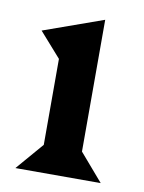

<svg xmlns="http://www.w3.org/2000/svg" viewBox="-64 -547 446 594"><g transform="rotate(10 159.0 -250.0)"><path d="M219 -500V-86L293 0H25L99 -86V-356L31 -433Z"/></g></svg>

Font: Bluu Next Cyrillic
Style: Bold
Weight: 700
Designer: Igor Stepanchenko
Foundry: Igor Stepanchenko
Version: Version 1.000